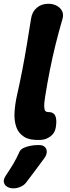

<svg xmlns="http://www.w3.org/2000/svg" viewBox="-60 -740 379 1039"><path d="M163 17Q103.8 20.6 71.8 1.2Q39.8 -18.2 27.9 -53.4Q16 -88.6 18.7 -132.5Q21.4 -176.4 31 -219.8Q48 -294.8 61 -362.6Q74 -430.4 85.2 -498Q96.4 -565.6 108.4 -640.6Q113.8 -676.2 139 -697.9Q164.2 -719.6 201.8 -719.6Q226.8 -719.6 246.7 -709.1Q266.6 -698.6 276 -680Q285.4 -661.4 277.8 -636.4Q256.4 -562.6 239.9 -495.6Q223.4 -428.6 209.9 -360.8Q196.4 -293 184.4 -218Q178.8 -183.6 179.2 -165Q179.6 -146.4 185 -140.1Q190.4 -133.8 199.6 -133.8Q229.6 -134.2 239.2 -113.2Q248.8 -92.2 242 -51Q237.2 -19.8 213.3 -2.2Q189.4 15.4 163 17ZM81 248.4Q71.2 261.4 52.5 270.2Q33.8 279 13.6 279H9.6Q-6.4 279 -20.4 271.1Q-34.4 263.2 -38.7 248.1Q-43 233 -29.6 211.8Q-3.6 172.8 12.5 145.8Q28.6 118.8 45.4 81.6Q50.8 69 66.5 61.2Q82.2 53.4 103.3 49.2Q124.4 45 144.4 45H151.4Q171.8 45 182.4 55.2Q193 65.4 193.1 81.1Q193.2 96.8 181 114.4Q152.6 153 131 182Q109.4 211 81 248.4Z"/></svg>

Font: Winky Sans
Style: Italic
Weight: 400
Italic angle: -8.97852°
Designer: Simon Atzbach
Foundry: typofactur
Version: Version 1.205